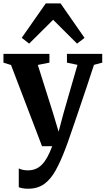

<svg xmlns="http://www.w3.org/2000/svg" viewBox="-22 -868 626 1140"><path d="M145 252.5Q127.5 252.5 113 250Q98.5 247.5 89.5 243.5V132Q97 136.5 112 140Q127 143.5 143 143.5Q168 143.5 188.8 135.2Q209.5 127 226.8 109.5Q244 92 259 64.8Q274 37.5 288 0H227.5L43.5 -482L-1.5 -496V-548H271.5V-496L202.5 -482.5L291.5 -201L326 -86L356.5 -200.5L438 -483L375.5 -496V-548H585V-496L536 -483Q513.5 -414.5 490.8 -346.2Q468 -278 447 -216.5Q426 -155 409.2 -105.8Q392.5 -56.5 381.2 -25Q370 6.5 367 13.5Q338 90.5 308.2 144Q278.5 197.5 239.8 225Q201 252.5 145 252.5ZM151 -609 107 -643.5 250 -848H337.5L480 -643L435.5 -609L293.5 -750.5Z"/></svg>

Font: Merriweather 36pt
Style: Bold
Weight: 700
Designer: Eben Sorkin
Foundry: Eben Sorkin
Version: Version 2.100